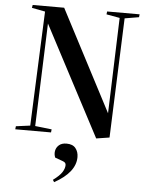

<svg xmlns="http://www.w3.org/2000/svg" viewBox="-65 -781 840 1118"><g transform="rotate(5 355.5 -221.5)"><path d="M572 -140 591 -699 513 -713 515 -730H705L703 -713L620 -699L593 0L516 12L178 -630L156 -29L253 -18L251 0H42L44 -18L127 -29L155 -698L77 -713L80 -730H264ZM294 287 286 274Q324 246 338 224Q352 202 352 182Q352 175 348 169.5Q344 164 332 160L288 144Q280 125 283.5 105Q287 85 303 71Q319 57 347 57Q383 57 400 78Q417 99 417 130Q417 219 294 287Z"/></g></svg>

Font: Literata 72pt SemiBold
Style: Italic
Weight: 600
Italic angle: -2°
Designer: Latin by Veronika Burian and Jose Scaglione. Greek by Irene Vlachou. Cyrillic by Vera Evstafieva
Foundry: TypeTogether
Version: Version 3.002